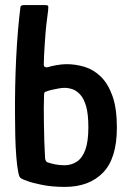

<svg xmlns="http://www.w3.org/2000/svg" viewBox="-20 -728 523 754"><path d="M235 6Q183 6 142.5 -2.5Q102 -11 88 -17Q73 -22 65.5 -26Q58 -30 55.5 -37Q53 -44 51 -56Q47 -75 44 -112.5Q41 -150 40 -193Q39 -236 39 -271Q38 -389 43.5 -500Q49 -611 60 -698Q60 -704 64 -706Q68 -708 75 -708H156Q169 -708 169.5 -703.5Q170 -699 169 -687Q167 -670 164 -647.5Q161 -625 159 -600.5Q157 -576 155.5 -552.5Q154 -529 153 -509Q152 -489 152 -475Q152 -467 156.5 -465Q161 -463 167 -464Q179 -468 201 -472Q223 -476 242 -476Q277 -476 312 -465.5Q347 -455 375.5 -427.5Q404 -400 421.5 -351.5Q439 -303 439 -227Q439 -106 384.5 -50Q330 6 235 6ZM233 -79Q260 -79 281.5 -93Q303 -107 315 -139.5Q327 -172 327 -228Q327 -279 318.5 -309.5Q310 -340 295.5 -356Q281 -372 265 -377.5Q249 -383 233 -383Q224 -383 209.5 -380.5Q195 -378 182.5 -375Q170 -372 163 -369Q158 -368 155.5 -365.5Q153 -363 153 -356Q152 -334 152 -305Q152 -276 152.5 -242Q153 -208 154 -173.5Q155 -139 157 -107Q158 -100 160 -96.5Q162 -93 165 -91Q176 -87 194 -83Q212 -79 233 -79Z"/></svg>

Font: Glory Thin SemiBold
Style: Regular
Weight: 600
Version: Version 1.011